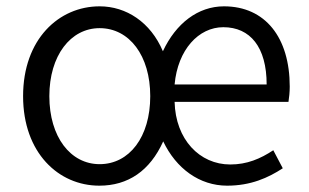

<svg xmlns="http://www.w3.org/2000/svg" viewBox="-20 -574 977 607"><path d="M294 13C385 13 454 -34 496 -127C537 -41 611 13 698 13C773 13 828 -12 874 -42L844 -99C803 -72 761 -54 708 -54C611 -54 535 -133 532 -252H892C894 -265 896 -282 896 -300C896 -455 819 -554 688 -554C606 -554 536 -500 495 -412C456 -504 379 -554 295 -554C166 -554 53 -450 53 -270C53 -91 165 13 294 13ZM295 -55C203 -55 136 -141 136 -270C136 -398 203 -485 295 -485C389 -485 455 -398 455 -270C455 -141 389 -55 295 -55ZM532 -307C542 -417 608 -488 686 -488C771 -488 823 -425 823 -307Z"/></svg>

Font: Source Han Sans JP Normal
Style: Regular
Weight: 350
Designer: Ryoko NISHIZUKA 西塚涼子 (kana, bopomofo & ideographs); Paul D. Hunt (Latin, Greek & Cyrillic); Sandoll Communications 산돌커뮤니
Foundry: Adobe
Version: Version 2.002;hotconv 1.0.116;makeotfexe 2.5.65601